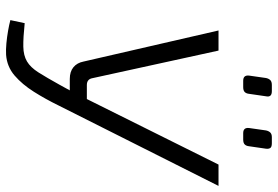

<svg xmlns="http://www.w3.org/2000/svg" viewBox="-161 -744 912 630"><g transform="rotate(90 295.0 -429.0)"><path d="M590 -690 326 -165Q305 -122 281 -84Q257 -46 228 -21Q199 4 160 7Q143 8 122 6Q101 4 81 0.5Q61 -3 46 -7L56 -54Q104 -49 133 -49.5Q162 -50 181.5 -61.5Q201 -73 217.5 -99Q234 -125 259 -170L288 -223L298 -244L520 -690ZM146 -690 237 -274Q241 -258 259 -258H314L311 -202H239Q215 -202 200.5 -214Q186 -226 182 -247L80 -690ZM279 -865Q290 -865 294 -860Q298 -855 296 -846L288 -791Q287 -781 282 -776Q277 -771 266 -771H245Q226 -771 228 -790L236 -846Q238 -855 243 -860Q248 -865 259 -865ZM450 -865Q462 -865 465.5 -860Q469 -855 468 -846L460 -791Q459 -781 454 -776Q449 -771 438 -771H417Q398 -771 400 -790L408 -846Q410 -855 415 -860Q420 -865 430 -865Z"/></g></svg>

Font: Exo 2 Light
Style: Italic
Weight: 300
Italic angle: -8°
Designer: Natanael Gama
Foundry: Natanael Gama
Version: Version 2.010